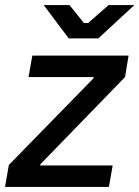

<svg xmlns="http://www.w3.org/2000/svg" viewBox="-38 -740 552 760"><path d="M-18 0H393L408 -85H121L122 -90L457 -435L471 -520H90L75 -435H333L332 -430L-3 -87ZM234 -588H351L494 -720H392L311 -649H294L237 -720H135Z"/></svg>

Font: Fixel Text 20240404 Medium
Style: Italic
Weight: 500
Width: 4
Italic angle: -10°
Designer: AlfaBravo + MacPaw
Foundry: Kyrylo Tkachov, Marchela Mozhyna, Serhii Makarenko, Maria Weinstein, Zakhar Kryvoshyya
Version: Version 1.211;Glyphs 3.2 (3225)